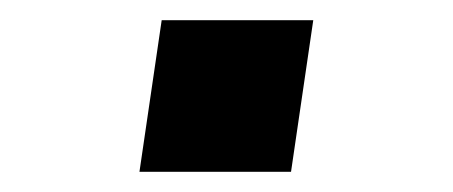

<svg xmlns="http://www.w3.org/2000/svg" viewBox="-20 -368 448 190"><path d="M268 -198 290 -348H140L118 -198Z"/></svg>

Font: Plus Jakarta Sans ExtraBold
Style: Italic
Weight: 800
Italic angle: -8°
Designer: Gumpita Rahayu
Foundry: Tokotype
Version: Version 2.071;gftools[0.9.30]